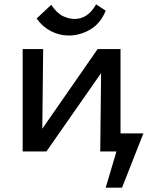

<svg xmlns="http://www.w3.org/2000/svg" viewBox="-20 -695 685 881"><path d="M510 0V-83H638L595 0ZM465 166 539 -83H638L540 166ZM135 0V-48L428 -470H486V-420L193 0ZM84 0V-470H178L173 0ZM440 0 445 -470H533V0ZM295 -532Q253 -532 214 -552Q175 -572 148 -610L215 -673Q242 -633 270 -620.5Q298 -608 322 -608Q352 -608 376.5 -624Q401 -640 421 -675L465 -646Q441 -587 394 -559.5Q347 -532 295 -532Z"/></svg>

Font: Ysabeau SC SemiBold
Style: Regular
Weight: 600
Designer: Christian Thalmann (Catharsis Fonts)
Version: Version 2.001;gftools[0.9.30]; featfreeze: smcp